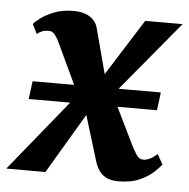

<svg xmlns="http://www.w3.org/2000/svg" viewBox="-73 -605 651 660"><g transform="rotate(5 252.0 -275.0)"><path d="M359 10Q337 10 321.2 3.5Q305.5 -3 295.2 -16Q285 -29 278.5 -47.5L213 -261.5L257 -254L106.5 0H-28.5L228.5 -316.5L216.5 -226.5L112.5 -448Q106 -462.5 97.2 -473.5Q88.5 -484.5 76 -484.5Q62.5 -484.5 53.2 -480.8Q44 -477 35.5 -470L19 -503Q24 -510 42 -523.8Q60 -537.5 88.5 -548.8Q117 -560 155.5 -560Q178.5 -560 195.8 -553.8Q213 -547.5 224.2 -535.5Q235.5 -523.5 239.5 -506.5L294 -301L251.5 -307.5L403 -547.5H532L279 -243L291 -333L395 -119.5Q404.5 -100.5 414 -86Q423.5 -71.5 438 -71.5Q447 -71.5 458.2 -76.2Q469.5 -81 486 -95L505 -60.5Q499 -52 481.2 -35Q463.5 -18 433.2 -4Q403 10 359 10ZM27.5 -245 35.5 -307H478L470 -245Z"/></g></svg>

Font: Merriweather 36pt
Style: Bold Italic
Weight: 700
Italic angle: -7.8°
Version: Version 2.101